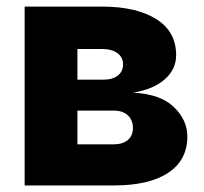

<svg xmlns="http://www.w3.org/2000/svg" viewBox="-20 -566 622 586"><path d="M55.2 0V-545.9H290.5Q396 -545.9 456.8 -507.8Q517.6 -469.7 517.6 -397.5Q517.6 -355 483.6 -324.5Q449.7 -293.9 386.7 -283.2Q469.7 -278.8 510.7 -239.3Q551.8 -199.7 551.8 -149.4Q551.8 -77.6 493.7 -38.8Q435.5 0 327.1 0ZM216.3 -125.5H327.1Q354.5 -125.5 370.1 -138.7Q385.7 -151.9 385.7 -175.3Q385.7 -199.7 370.1 -214.1Q354.5 -228.5 327.1 -228.5H216.3ZM216.3 -322.8H294.9Q323.2 -322.8 339.4 -335.2Q355.5 -347.7 355.5 -369.6Q355.5 -391.6 338.1 -404.1Q320.8 -416.5 290.5 -416.5H216.3Z"/></svg>

Font: Inter Extra Bold
Style: Regular
Weight: 800
Designer: Rasmus Andersson
Foundry: rsms
Version: Version 4.000;git-3c8e0fc